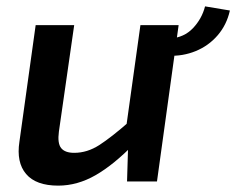

<svg xmlns="http://www.w3.org/2000/svg" viewBox="-20 -570 742 603"><path d="M213 -491 165 -157Q160 -120 172 -105Q184 -90 213 -90Q254 -90 292 -114.5Q330 -139 387 -189L403 -120Q338 -53 280.5 -20Q223 13 163 13Q93 13 62 -23.5Q31 -60 41 -125L92 -491ZM541 -491 473 0H379L383 -134L373 -147L421 -491ZM509 -395 514 -449Q558 -452 586 -481.5Q614 -511 624 -550L702 -537Q692 -492 663.5 -459Q635 -426 594.5 -409.5Q554 -393 509 -395Z"/></svg>

Font: Exo 2 SemiBold
Style: Italic
Weight: 600
Italic angle: -8°
Designer: Natanael Gama
Foundry: Natanael Gama
Version: Version 2.010